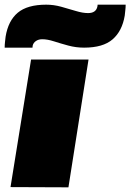

<svg xmlns="http://www.w3.org/2000/svg" viewBox="-21 -802 558 822"><path d="M272 0 24 -1 112 -547H358ZM-1 -598Q-1 -611 0.5 -623Q2 -635 3 -645Q14 -713 55 -747.5Q96 -782 177 -782Q209 -782 241.5 -773Q274 -764 303.5 -755Q333 -746 356 -746Q390 -746 396 -774Q397 -779 397 -782H517Q517 -770 515.5 -758Q514 -746 513 -735Q502 -669 461 -633.5Q420 -598 339 -598Q304 -598 271 -607Q238 -616 210 -625Q182 -634 160 -634Q144 -634 133 -626.5Q122 -619 119 -607Q118 -601 118 -598Z"/></svg>

Font: Georama ExtraExtended ExtraBold
Style: Italic
Weight: 800
Width: 8
Italic angle: -9°
Designer: Jean-Baptiste Levee
Foundry: Production Type
Version: Version 1.000